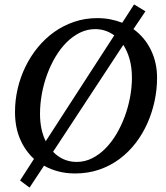

<svg xmlns="http://www.w3.org/2000/svg" viewBox="-20 -769 750 869"><path d="M577.1 -417Q577.1 -462.9 566.9 -500Q556.6 -537.1 538.1 -565.9L220.2 -82Q242.2 -59.1 269.3 -47.6Q296.4 -36.1 327.1 -36.1Q363.8 -36.1 396.5 -52.5Q429.2 -68.8 457 -96.9Q484.9 -125 507.1 -162.6Q529.3 -200.2 544.9 -242.4Q560.5 -284.7 568.8 -329.6Q577.1 -374.5 577.1 -417ZM497.1 -608.9Q478.5 -622.6 456.8 -629.9Q435.1 -637.2 411.1 -637.2Q374.5 -637.2 341.8 -621.1Q309.1 -605 281.2 -577.1Q253.4 -549.3 231.2 -512Q209 -474.6 193.4 -432.1Q177.7 -389.6 169.4 -344Q161.1 -298.3 161.1 -253.9Q161.1 -181.6 187 -129.9ZM690.9 -417Q690.9 -364.3 679.7 -311.8Q668.5 -259.3 647 -210.9Q625.5 -162.6 593.8 -121.3Q562 -80.1 520.8 -49.3Q479.5 -18.6 429 -1.2Q378.4 16.1 319.8 16.1Q280.3 16.1 244.9 7.1Q209.5 -2 179.2 -19L113.8 80.1L70.8 47.9L133.8 -49.8Q93.3 -86.9 70.6 -140.4Q47.9 -193.8 47.9 -262.2Q47.9 -315.9 60.1 -368.2Q72.3 -420.4 95.5 -467.8Q118.7 -515.1 151.6 -555.2Q184.6 -595.2 225.8 -624.5Q267.1 -653.8 316.2 -670.4Q365.2 -687 419.9 -687Q451.7 -687 480 -681.4Q508.3 -675.8 533.2 -666L586.9 -749L638.2 -717.8L584 -637.2Q635.3 -600.1 663.1 -542.7Q690.9 -485.4 690.9 -417Z"/></svg>

Font: Charis SIL
Style: Italic
Weight: 400
Italic angle: -11°
Foundry: SIL International
Version: Version 4.112